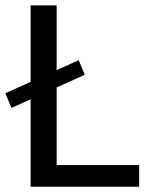

<svg xmlns="http://www.w3.org/2000/svg" viewBox="-28 -707 572 727"><path d="M-7.8 -354 15.1 -298.3 87.9 -331.1V0H499V-82H186.5V-376L293 -423.8L270 -479L186.5 -441.4V-686.5H87.9V-397Z"/></svg>

Font: Estedad Medium
Style: Regular
Weight: 500
Designer: Amin Abedi
Version: Version 7.3